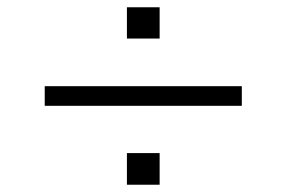

<svg xmlns="http://www.w3.org/2000/svg" viewBox="-20 -550 788 528"><path d="M103 -259V-313H645V-259ZM329 -42V-129H419V-42ZM329 -444V-530H419V-444Z"/></svg>

Font: Nunito Sans 10pt Expanded Light
Style: Regular
Weight: 300
Width: 7
Designer: Vernon Adams
Foundry: Vernon Adams
Version: Version 3.101;gftools[0.9.27]